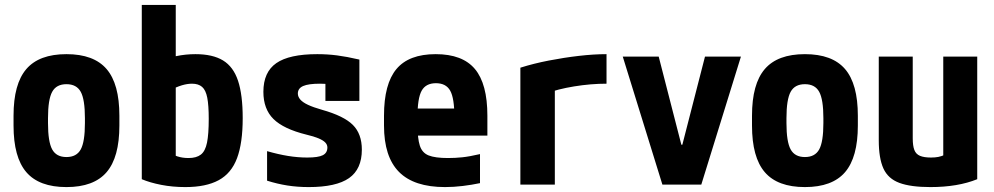

<svg xmlns="http://www.w3.org/2000/svg" viewBox="-20 -750 4040 780"><path d="M250 10Q139 10 87 -50.5Q35 -111 35 -240V-280Q35 -409 87 -469.5Q139 -530 250 -530Q361 -530 413 -469.5Q465 -409 465 -280V-240Q465 -111 413 -50.5Q361 10 250 10ZM250 -112Q291 -112 308 -143Q325 -174 325 -250V-270Q325 -346 308 -377Q291 -408 250 -408Q209 -408 192 -377Q175 -346 175 -270V-250Q175 -174 192 -143Q209 -112 250 -112Z M733 10Q681 10 635 1Q589 -8 556 -22V-730H694V-72L664 -135Q696 -108 746 -108Q778 -108 796 -122Q814 -136 821 -170.5Q828 -205 828 -267Q828 -322 822 -353Q816 -384 801 -397Q786 -410 760 -410Q741 -410 719 -403.5Q697 -397 663 -380L624 -496Q658 -514 696 -522Q734 -530 774 -530Q844 -530 886 -504.5Q928 -479 947 -422Q966 -365 966 -270Q966 -169 943 -107.5Q920 -46 868.5 -18Q817 10 733 10Z M1234 10Q1188 10 1147 3.5Q1106 -3 1065 -16V-136Q1110 -123 1150 -116.5Q1190 -110 1228 -110Q1273 -110 1291.5 -119.5Q1310 -129 1310 -151Q1310 -162 1301.5 -171Q1293 -180 1274 -188Q1255 -196 1225 -203Q1132 -226 1091 -266.5Q1050 -307 1050 -377Q1050 -457 1102.5 -493.5Q1155 -530 1269 -530Q1310 -530 1349 -525Q1388 -520 1440 -508V-340H1302V-480L1361 -405Q1330 -408 1312 -409Q1294 -410 1280 -410Q1233 -410 1211.5 -400.5Q1190 -391 1190 -370Q1190 -357 1200 -345.5Q1210 -334 1231.5 -324Q1253 -314 1288 -304Q1377 -279 1413.5 -242.5Q1450 -206 1450 -142Q1450 -63 1398 -26.5Q1346 10 1234 10Z M1788 10Q1662 10 1601 -51.5Q1540 -113 1540 -240V-280Q1540 -409 1590.5 -469.5Q1641 -530 1750 -530Q1859 -530 1909.5 -469.5Q1960 -409 1960 -280V-199H1608V-309H1850L1826 -274Q1826 -351 1809 -381.5Q1792 -412 1751 -412Q1710 -412 1693 -381.5Q1676 -351 1676 -274V-246Q1676 -188 1685.5 -158.5Q1695 -129 1721.5 -118.5Q1748 -108 1800 -108Q1829 -108 1858 -111Q1887 -114 1930 -124V-6Q1897 1 1860 5.5Q1823 10 1788 10Z M2094 -475Q2147.6 -492 2209.4 -504Q2271.2 -516 2331.9 -523Q2392.6 -530 2444 -530V-410Q2380 -410 2312.5 -399Q2245 -388 2199 -370L2234 -435V0H2094Z M2671 0 2510 -520H2656L2748 -162H2752L2844 -520H2990L2829 0Z M3250 10Q3139 10 3087 -50.5Q3035 -111 3035 -240V-280Q3035 -409 3087 -469.5Q3139 -530 3250 -530Q3361 -530 3413 -469.5Q3465 -409 3465 -280V-240Q3465 -111 3413 -50.5Q3361 10 3250 10ZM3250 -112Q3291 -112 3308 -143Q3325 -174 3325 -250V-270Q3325 -346 3308 -377Q3291 -408 3250 -408Q3209 -408 3192 -377Q3175 -346 3175 -270V-250Q3175 -174 3192 -143Q3209 -112 3250 -112Z M3759.7 10Q3679.7 10 3633.8 -7Q3587.8 -24 3568.9 -65.5Q3550 -107 3550 -180V-520H3688V-188Q3688 -157.8 3694.5 -140.8Q3701 -123.8 3717.5 -116.9Q3734 -110 3762 -110Q3779 -110 3792 -112.5Q3805 -115 3821.5 -122.5Q3838 -130 3864 -144L3812 -58V-520H3950V-22Q3871.1 10 3759.7 10Z"/></svg>

Font: M PLUS 1 Code
Style: Regular
Weight: 400
Designer: Coji Morishita
Foundry: UNDERFOREST DESIGN
Version: Version 1.005